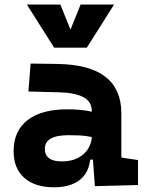

<svg xmlns="http://www.w3.org/2000/svg" viewBox="-20 -796 626 826"><path d="M388.2 4.9 379.9 -109.4H368.2Q360.8 -49.8 320.6 -20Q280.3 9.8 212.9 9.8Q130.4 9.8 84.5 -30.8Q38.6 -71.3 38.6 -146Q38.6 -232.9 98.6 -279.3Q158.7 -325.7 269 -325.7Q301.3 -325.7 326.4 -323.2Q351.6 -320.8 375 -315.4V-316.9Q375 -358.4 339.6 -377.7Q304.2 -397 234.4 -398.9L102.1 -402.3L111.8 -522.5L224.6 -521Q365.2 -519 433.6 -465.6Q502 -412.1 502 -309.6V-118.2L573.7 -107.4V0ZM375 -206.5Q346.7 -212.4 323.7 -213.4Q300.8 -214.4 275.4 -214.4Q172.9 -214.4 172.9 -155.8Q172.9 -101.6 245.6 -101.6Q287.6 -101.6 316.2 -116.9Q344.7 -132.3 359.4 -156.5Q374 -180.7 375 -206.5ZM212.9 -590.8 95.7 -776.4H239.7L283.2 -668.5L326.7 -776.4H470.7L353.5 -590.8Z"/></svg>

Font: Cascadia Code NF
Style: Bold
Weight: 700
Monospace: yes
Designer: Aaron Bell
Foundry: Saja Typeworks
Version: Version 2404.023; ttfautohint (v1.8.4)